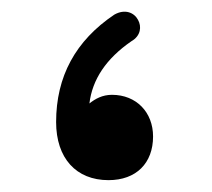

<svg xmlns="http://www.w3.org/2000/svg" viewBox="-20 -284 357 324"><path d="M163.1 20C210 20 238.3 -8.8 238.3 -53.7C238.3 -94.2 210.4 -124 168.9 -124C152.8 -124 140.6 -117.2 130.9 -109.4C135.7 -149.9 159.2 -185.1 201.7 -214.4C217.8 -223.6 219.2 -239.3 212.9 -250.5C206.5 -262.7 190.9 -269.5 172.9 -259.3C107.4 -215.3 74.7 -154.8 74.7 -78.1C74.7 -17.1 108.4 20 163.1 20Z"/></svg>

Font: Mikhak Medium
Style: Regular
Weight: 500
Designer: Amin Abedi
Version: Version 3.2